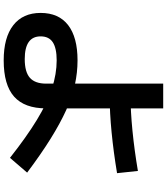

<svg xmlns="http://www.w3.org/2000/svg" viewBox="48 -895 904 1040"><g transform="rotate(90 500.0 -375.0)"><path d="M307 57Q183 57 116.5 5Q50 -47 50 -143Q50 -241 116 -292Q182 -343 307 -343Q373 -343 439 -328.5Q505 -314 576.5 -281.5Q648 -249 731.5 -197Q815 -145 915 -70L835 23Q721 -67 629 -123Q537 -179 458.5 -204.5Q380 -230 307 -230Q241 -230 209 -209Q177 -188 177 -143Q177 -57 300 -57Q370 -57 401.5 -85Q433 -113 433 -173V-807H567V-173Q567 -56 503.5 0.5Q440 57 307 57ZM494 -630Q582 -630 688 -640.5Q794 -651 906 -670L918 -557Q804 -538 697 -527.5Q590 -517 500 -517Z"/></g></svg>

Font: M PLUS 2
Style: Bold
Weight: 700
Designer: Coji Morishita
Foundry: UNDERFOREST DESIGN
Version: Version 1.001